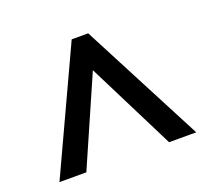

<svg xmlns="http://www.w3.org/2000/svg" viewBox="-87 -828 746 678"><g transform="rotate(-20 286.0 -488.5)"><path d="M29 -259H130L275 -590L441 -259H543L304 -718H242Z"/></g></svg>

Font: Noto Sans Ol Chiki SemiBold
Style: Regular
Weight: 600
Designer: Monotype Design Team, Lewis McGuffie
Foundry: Monotype Imaging Inc.
Version: Version 2.003